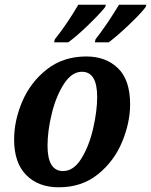

<svg xmlns="http://www.w3.org/2000/svg" viewBox="-20 -786 642 816"><path d="M40 -193Q40 -274 75 -355.5Q110 -437 179.5 -491.5Q249 -546 347 -546Q430 -546 481.5 -496Q533 -446 533 -343Q533 -265 499 -183Q465 -101 396.5 -45.5Q328 10 230 10Q143 10 91.5 -42Q40 -94 40 -193ZM393 -374Q393 -481 328 -481Q285 -481 251.5 -429Q218 -377 200 -303Q182 -229 182 -167Q182 -59 248 -59Q293 -59 326 -112.5Q359 -166 376 -240.5Q393 -315 393 -374ZM213 -619Q263 -681 313 -766H430L427 -756Q406 -729 356 -680.5Q306 -632 270 -606H210ZM386 -619Q433 -679 486 -766H602L599 -756Q579 -729 528.5 -681Q478 -633 442 -606H383Z"/></svg>

Font: Noto Serif Narrow
Style: Bold Italic
Weight: 700
Width: 4
Italic angle: -12°
Designer: Monotype Design Team
Foundry: Monotype Imaging Inc.
Version: Version 1.001